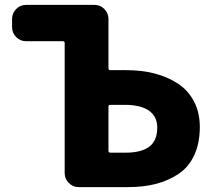

<svg xmlns="http://www.w3.org/2000/svg" viewBox="-20 -764 877 784"><path d="M301.8 0Q277.3 0 260.7 -17.1Q244.1 -34.2 244.1 -57.6V-588.9Q244.1 -595.7 236.3 -595.7H86.9Q62.5 -595.7 45.9 -612.8Q29.3 -629.9 29.3 -653.3V-686.5Q29.3 -710 45.9 -727.1Q62.5 -744.1 86.9 -744.1H365.2Q389.6 -744.1 406.2 -727.1Q422.9 -710 422.9 -686.5V-485.4Q422.9 -477.5 430.7 -477.5H497.1Q558.6 -477.5 611.3 -463.9Q664.1 -450.2 706.1 -422.9Q748 -395.5 772 -350.1Q795.9 -304.7 795.9 -246.1Q795.9 -179.7 773.4 -130.9Q751 -82 709.5 -54.2Q668 -26.4 617.2 -13.2Q566.4 0 502.9 0ZM422.9 -148.4Q422.9 -140.6 430.7 -140.6H493.2Q556.6 -140.6 589.4 -165Q622.1 -189.5 622.1 -243.2Q622.1 -288.1 588.4 -312Q554.7 -335.9 488.3 -335.9H430.7Q422.9 -335.9 422.9 -329.1Z"/></svg>

Font: Gen Jyuu Gothic Heavy
Style: Bold
Weight: 900
Designer: [Source Han Sans]
Ryoko NISHIZUKA  (kana & ideographs); Paul D. Hunt (Latin, Greek & Cyrillic); Wenlong ZHANG  (bopomofo
Version: Version 1.002.20150607